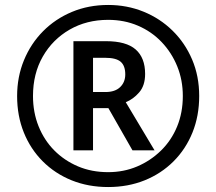

<svg xmlns="http://www.w3.org/2000/svg" viewBox="-20 -744 872 774"><path d="M276 -138V-578H407Q489 -578 527 -544.5Q565 -511 565 -446Q565 -399 541 -371.5Q517 -344 487 -332L603 -138H514L417 -308H355V-138ZM405 -373Q444 -373 464.5 -393Q485 -413 485 -444Q485 -479 466.5 -495Q448 -511 404 -511H355V-373ZM416 10Q336 10 269 -17Q202 -44 152.5 -93.5Q103 -143 76 -210Q49 -277 49 -357Q49 -434 76.5 -501Q104 -568 153.5 -618Q203 -668 270 -696Q337 -724 416 -724Q492 -724 558.5 -697Q625 -670 675.5 -620.5Q726 -571 754.5 -504Q783 -437 783 -357Q783 -277 756 -210Q729 -143 679.5 -93.5Q630 -44 563 -17Q496 10 416 10ZM416 -50Q479 -50 533 -73Q587 -96 629 -137Q671 -178 694 -234Q717 -290 717 -357Q717 -421 694.5 -476.5Q672 -532 631.5 -574.5Q591 -617 536 -640.5Q481 -664 416 -664Q329 -664 260.5 -624.5Q192 -585 152.5 -516Q113 -447 113 -357Q113 -291 135.5 -235Q158 -179 198.5 -138Q239 -97 294 -73.5Q349 -50 416 -50Z"/></svg>

Font: Noto Sans Adlam Unjoined SemiBold
Style: Regular
Weight: 600
Version: Version 3.001